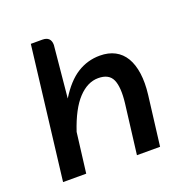

<svg xmlns="http://www.w3.org/2000/svg" viewBox="-98 -598 674 690"><g transform="rotate(-20 239.0 -253.0)"><path d="M148 -276.5Q182.5 -332.5 222 -357.2Q261.5 -382 308.5 -382Q341.5 -382 365.8 -369.2Q390 -356.5 404.8 -331.8Q419.5 -307 424.5 -271.2Q429.5 -235.5 424 -190L400.5 0H312L335.5 -190Q342.5 -250 329.5 -279Q316.5 -308 275.5 -308Q234.5 -308 199 -270.2Q163.5 -232.5 137 -153L118 0H29.5L90.5 -506.5H134.5Q167 -506.5 167 -474.5Z"/></g></svg>

Font: Lato 2
Style: Italic
Weight: 400
Italic angle: -7°
Designer: Lukasz Dziedzic with Adam Twardoch and Botio Nikoltchev
Foundry: tyPoland Lukasz Dziedzic
Version: Version 2.015; 2015-08-06; http://www.latofonts.com/